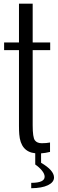

<svg xmlns="http://www.w3.org/2000/svg" viewBox="-20 -812 309 1027"><path d="M147 194.8V166Q218.8 166 218.8 133.3Q218.8 118.2 204.6 100.6Q190.4 83 168.5 67.9V7.8Q90.3 0 83 -93.8Q81.5 -112.3 81.5 -138.2V-543.9H2V-585H81.5V-792.5H154.8V-585H248.5V-543.9H154.8V-141.6Q154.8 -77.1 166.5 -61.5Q178.2 -45.9 203.6 -45.9Q228.5 -45.9 247.6 -49.8V0.5Q223.1 6.8 199.7 8.3V58.6Q269 99.1 269 137.7Q268.6 163.1 236.3 178.7Q204.1 194.3 147 194.8Z"/></svg>

Font: Oswald-Light
Style: Light
Weight: 300
Designer: vernon adams
Foundry: vernon adams
Version: Version ; ttfautohint (v0.92.18-e454-dirty) -l 8 -r 50 -G 20